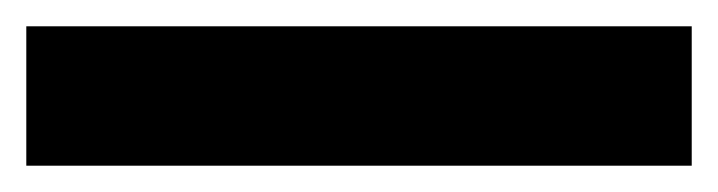

<svg xmlns="http://www.w3.org/2000/svg" viewBox="-23 -886 546 146"><path d="M-3 -760V-866H503V-760Z"/></svg>

Font: Noto Sans UI ExtraBold
Style: Regular
Weight: 800
Designer: Monotype Design Team
Foundry: Monotype Imaging Inc.
Version: Version 1.001